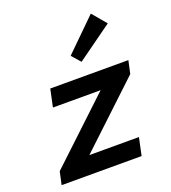

<svg xmlns="http://www.w3.org/2000/svg" viewBox="-138 -859 855 961"><g transform="rotate(-20 290.0 -378.5)"><path d="M25 0 40 -69 371 -380H117L137 -474H553L538 -405L207 -94H471L451 0ZM330 -546 289 -593 456 -757 519 -682Z"/></g></svg>

Font: Sometype Mono SemiBold
Style: Italic
Weight: 600
Italic angle: -12°
Designer: Ryoichi Tsunekawa
Foundry: Dharma Type
Version: Version 1.001